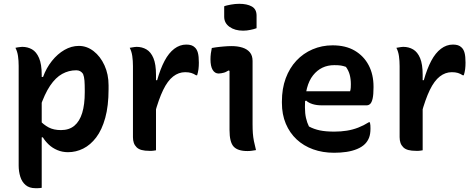

<svg xmlns="http://www.w3.org/2000/svg" viewBox="-20 -788 2490 1008"><path d="M61 -537Q68 -539 73.5 -539.5Q79 -540 85.5 -541Q92 -542 97 -542Q125 -542 148 -529Q171 -516 185 -483.5Q199 -451 199 -395Q199 -319 199 -244.5Q199 -170 199 -97Q199 -24 199 49.5Q199 123 199 198Q192 199 187 199.5Q182 200 177.5 200Q173 200 166 200Q134 200 114.5 183.5Q95 167 86.5 139.5Q78 112 78 81Q78 8 78 -56.5Q78 -121 78 -182.5Q78 -244 78 -307.5Q78 -371 78 -442Q78 -470 74.5 -494Q71 -518 61 -537ZM394 -547Q436 -547 471.5 -519.5Q507 -492 528.5 -445Q550 -398 550 -340V-320Q550 -232 532.5 -169Q515 -106 485 -66.5Q455 -27 417 -8Q379 11 337 11Q307 11 281 0Q255 -11 236 -29Q217 -47 205 -67H185V-159Q209 -133 235.5 -119Q262 -105 300 -105Q343 -105 370.5 -128Q398 -151 411.5 -195Q425 -239 425 -304V-314Q425 -344 423.5 -364.5Q422 -385 416 -400Q409 -410 400.5 -414.5Q392 -419 380 -419Q341 -419 306.5 -400Q272 -381 243 -338Q214 -295 189 -221V-384H206Q223 -431 252.5 -468Q282 -505 318.5 -526Q355 -547 394 -547Z M792 -367H805Q822 -427 844 -468.5Q866 -510 895 -532Q924 -554 958 -554Q973 -554 984 -550.5Q995 -547 1003 -539Q1014 -529 1019 -510.5Q1024 -492 1024 -459Q1024 -450 1023.5 -441.5Q1023 -433 1022 -424.5Q1021 -416 1019 -408Q1017 -400 1015 -393H1009Q997 -401 984 -405Q971 -409 952 -409Q918 -409 889 -386.5Q860 -364 836.5 -315.5Q813 -267 792 -190ZM799 1Q792 2 786.5 3Q781 4 776 4Q771 4 765 4Q740 4 723.5 -0.5Q707 -5 697 -15Q687 -25 682.5 -38Q678 -51 678 -68Q678 -109 678 -147.5Q678 -186 678 -223.5Q678 -261 678 -297Q678 -333 678 -369.5Q678 -406 678 -441Q678 -469 674.5 -493.5Q671 -518 661 -537Q667 -538 673 -539Q679 -540 685.5 -541Q692 -542 697 -542Q726 -542 749 -528.5Q772 -515 785.5 -483Q799 -451 799 -395Q799 -355 799 -313.5Q799 -272 799 -231Q799 -190 799 -150.5Q799 -111 799 -72.5Q799 -34 799 1Z M1185 -105Q1185 -132 1185 -162.5Q1185 -193 1185 -225Q1185 -257 1185 -290Q1185 -323 1185 -355Q1185 -387 1185 -416L1180 -418Q1174 -415 1168 -411.5Q1162 -408 1155.5 -406.5Q1149 -405 1142 -403.5Q1135 -402 1128 -402Q1108 -402 1096.5 -421Q1085 -440 1085 -477Q1085 -492 1087 -507.5Q1089 -523 1092 -536Q1103 -538 1113 -539.5Q1123 -541 1133.5 -542Q1144 -543 1154.5 -544Q1165 -545 1175.5 -545.5Q1186 -546 1196 -546Q1228 -546 1253 -538Q1278 -530 1292 -513Q1306 -496 1306 -468Q1306 -429 1306 -386.5Q1306 -344 1306 -300.5Q1306 -257 1306 -215Q1306 -173 1306 -135Q1306 -109 1307.5 -88.5Q1309 -68 1313 -47.5Q1317 -27 1324 0Q1312 2 1301.5 3.5Q1291 5 1279 5Q1228 5 1206.5 -18.5Q1185 -42 1185 -105ZM1157 -755Q1164 -758 1173.5 -760Q1183 -762 1193 -764Q1203 -766 1214.5 -767Q1226 -768 1236 -768Q1277 -768 1302 -754Q1327 -740 1327 -706V-640Q1320 -637 1311.5 -635Q1303 -633 1294 -631Q1285 -629 1275.5 -628Q1266 -627 1256 -627Q1213 -627 1185 -647Q1157 -667 1157 -700Z M1726 -550Q1795 -550 1842.5 -522Q1890 -494 1915.5 -445.5Q1941 -397 1941 -333V-329Q1941 -292 1936.5 -271.5Q1932 -251 1924 -243Q1916 -235 1905 -235H1668Q1642 -235 1621 -241.5Q1600 -248 1587 -260L1567 -250L1570 -309H1818Q1821 -318 1821.5 -328Q1822 -338 1822 -346Q1822 -373 1816 -395.5Q1810 -418 1796 -437Q1782 -442 1769.5 -444Q1757 -446 1735 -446Q1666 -446 1623.5 -392.5Q1581 -339 1581 -230V-223Q1581 -193 1586.5 -168.5Q1592 -144 1602 -124Q1628 -110 1659 -103.5Q1690 -97 1735 -97Q1770 -97 1801 -102Q1832 -107 1860.5 -118Q1889 -129 1916 -146H1922Q1924 -138 1924.5 -130Q1925 -122 1925 -113Q1925 -84 1917.5 -65Q1910 -46 1896 -32Q1880 -16 1854.5 -5.5Q1829 5 1798.5 9.5Q1768 14 1734 14Q1674 14 1624 -4Q1574 -22 1537.5 -56Q1501 -90 1480.5 -138.5Q1460 -187 1460 -248V-255Q1460 -323 1480 -377Q1500 -431 1536 -469.5Q1572 -508 1621 -529Q1670 -550 1726 -550Z M2192 -367H2205Q2222 -427 2244 -468.5Q2266 -510 2295 -532Q2324 -554 2358 -554Q2373 -554 2384 -550.5Q2395 -547 2403 -539Q2414 -529 2419 -510.5Q2424 -492 2424 -459Q2424 -450 2423.5 -441.5Q2423 -433 2422 -424.5Q2421 -416 2419 -408Q2417 -400 2415 -393H2409Q2397 -401 2384 -405Q2371 -409 2352 -409Q2318 -409 2289 -386.5Q2260 -364 2236.5 -315.5Q2213 -267 2192 -190ZM2199 1Q2192 2 2186.5 3Q2181 4 2176 4Q2171 4 2165 4Q2140 4 2123.5 -0.5Q2107 -5 2097 -15Q2087 -25 2082.5 -38Q2078 -51 2078 -68Q2078 -109 2078 -147.5Q2078 -186 2078 -223.5Q2078 -261 2078 -297Q2078 -333 2078 -369.5Q2078 -406 2078 -441Q2078 -469 2074.5 -493.5Q2071 -518 2061 -537Q2067 -538 2073 -539Q2079 -540 2085.5 -541Q2092 -542 2097 -542Q2126 -542 2149 -528.5Q2172 -515 2185.5 -483Q2199 -451 2199 -395Q2199 -355 2199 -313.5Q2199 -272 2199 -231Q2199 -190 2199 -150.5Q2199 -111 2199 -72.5Q2199 -34 2199 1Z"/></svg>

Font: Recursive Casual SemiBold
Style: Regular
Weight: 600
Version: Version 1.047